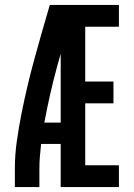

<svg xmlns="http://www.w3.org/2000/svg" viewBox="-20 -755 540 775"><path d="M40 0V-74Q40 -130 48 -186Q56 -242 67 -297.5Q78 -353 91 -408Q104 -463 119 -517.5Q134 -572 149.5 -626.5Q165 -681 181 -735H225V-723L276 -710Q241 -599 210.5 -486.5Q180 -374 159 -260H225V-174H146Q143 -149 141 -124Q139 -99 139 -74V0ZM225 0V-735H460V-647H324V-426H438V-338H324V-88H460V0Z"/></svg>

Font: Iosevka Curly Semibold
Style: Regular
Weight: 600
Monospace: yes
Designer: Belleve Invis
Foundry: Belleve Invis
Version: Version 22.1.2; ttfautohint (v1.8.4)